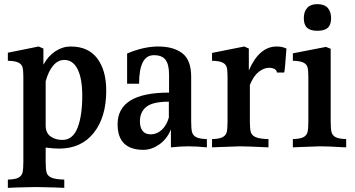

<svg xmlns="http://www.w3.org/2000/svg" viewBox="-20 -710 1719 929"><path d="M201 4V73Q201 109 205.5 125Q210 141 229 149.5Q248 158 291 159V199L243 197Q171 195 153 195Q134 195 64 197L18 199V159Q54 158 69.5 149.5Q85 141 89 125Q93 109 93 73V-338Q93 -370 89 -384.5Q85 -399 69.5 -407Q54 -415 18 -416V-455L167 -485L190 -475V-397Q213 -439 248 -462Q283 -485 322 -485Q407 -485 450.5 -427.5Q494 -370 494 -271Q494 -143 433.5 -67Q373 9 266 9Q239 9 201 4ZM201 -317V-102Q201 -67 224.5 -50Q248 -33 282 -33Q332 -33 355 -91Q378 -149 378 -247Q378 -330 355.5 -375Q333 -420 291 -420Q261 -420 238 -393.5Q215 -367 201 -317Z M981 -37V3Q931 -2 891 -2Q854 -2 807 3V-84Q788 -37 750.5 -11Q713 15 674 15Q549 15 549 -109Q549 -262 798 -262V-348Q798 -398 781 -420.5Q764 -443 725 -443Q688 -443 670.5 -408Q653 -373 653 -305H595V-451Q675 -485 745 -485Q820 -485 862.5 -452Q905 -419 905 -339V-123Q905 -88 909 -71.5Q913 -55 929 -46.5Q945 -38 981 -37ZM797 -141V-218Q719 -218 688 -193Q657 -168 657 -123Q657 -93 670 -76.5Q683 -60 709 -60Q739 -60 762.5 -81.5Q786 -103 797 -141Z M1366 -475Q1358 -362 1355 -359H1320Q1319 -370 1308.5 -376Q1298 -382 1282 -382Q1257 -382 1232 -362.5Q1207 -343 1189 -299V-123Q1189 -87 1193.5 -71Q1198 -55 1217 -46.5Q1236 -38 1279 -37V3Q1174 -2 1141 -2Q1125 -2 1027 2L1006 3V-37Q1042 -38 1057.5 -46.5Q1073 -55 1077 -71Q1081 -87 1081 -123V-338Q1081 -370 1077 -384.5Q1073 -399 1057.5 -407Q1042 -415 1006 -416V-454L1162 -485L1184 -475V-369Q1234 -485 1319 -485Q1346 -485 1366 -475Z M1397 -37Q1433 -38 1448.5 -46.5Q1464 -55 1468 -71Q1472 -87 1472 -123V-338Q1472 -370 1468 -384.5Q1464 -399 1448.5 -407Q1433 -415 1397 -416V-452L1557 -483L1580 -474V-123Q1580 -87 1584 -71Q1588 -55 1603.5 -46.5Q1619 -38 1655 -37V3L1632 2Q1571 -2 1526 -2Q1513 -2 1417 2L1397 3ZM1582 -622Q1582 -590 1566 -575.5Q1550 -561 1515 -561Q1482 -561 1466 -575.5Q1450 -590 1450 -622Q1450 -654 1466.5 -672Q1483 -690 1515 -690Q1549 -690 1565.5 -672Q1582 -654 1582 -622Z"/></svg>

Font: Gupter
Style: Bold
Weight: 700
Designer: Octavio Pardo
Version: Version 1.000